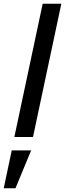

<svg xmlns="http://www.w3.org/2000/svg" viewBox="-85 -735 349 1030"><path d="M-8 0 144 -715H244L92 0ZM-65 275 -22 72H82L-2 275Z"/></svg>

Font: Radio Canada Big
Style: Italic
Weight: 400
Italic angle: -12°
Designer: Étienne Aubert Bonn
Foundry: Coppers and Brasses
Version: Version 1.001